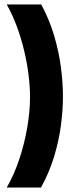

<svg xmlns="http://www.w3.org/2000/svg" viewBox="-20 -721 339 857"><path d="M10 -701H164Q200 -635 221.5 -562.5Q243 -490 252 -420Q261 -350 261 -291Q261 -231 252 -162Q243 -93 221.5 -22Q200 49 163 116H10Q43 59 66 -10Q89 -79 101.5 -151Q114 -223 114 -288Q114 -334 107.5 -386.5Q101 -439 88 -494Q75 -549 55.5 -602Q36 -655 10 -701Z"/></svg>

Font: Bricolage Grotesque 72pt
Style: Bold
Weight: 700
Designer: Mathieu Triay
Foundry: Atelier Triay
Version: Version 1.001;gftools[0.9.33.dev8+g029e19f]